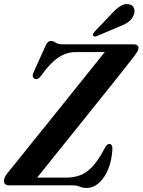

<svg xmlns="http://www.w3.org/2000/svg" viewBox="-24 -920 708 953"><path d="M333.5 0H21Q-4.5 0 -4.5 -23Q-4.5 -32.5 1.2 -43Q7 -53.5 15.5 -64Q27 -77.5 53.8 -111Q80.5 -144.5 118 -191Q155.5 -237.5 199 -291.5Q242.5 -345.5 286.8 -400.8Q331 -456 371.8 -506.8Q412.5 -557.5 444.8 -597.8Q477 -638 496 -661.5H351.5Q305 -661.5 264 -633.2Q223 -605 181 -545.5Q164 -521 147 -529.5Q132 -537.5 143 -562L200 -688Q207 -704.5 213.2 -710.5Q219.5 -716.5 229.5 -716.5Q241 -716.5 252.8 -708.2Q264.5 -700 290 -700H637Q663.5 -700 663.5 -681.5Q663 -672 656.8 -662Q650.5 -652 641 -639.5Q623.5 -617 587.5 -571.5Q551.5 -526 504.5 -467.2Q457.5 -408.5 406.5 -345Q355.5 -281.5 307.2 -221.2Q259 -161 220.2 -113Q181.5 -65 160.5 -38.5H306Q341.5 -38.5 372.8 -49.8Q404 -61 433.8 -92Q463.5 -123 494.5 -182Q506 -205.5 518 -205.5Q534.5 -205.5 534 -180.5Q531 -124.5 513.2 -80.8Q495.5 -37 467.2 -12Q439 13 405.5 13Q387.5 13 373 6.5Q358.5 0 333.5 0ZM530.5 -852Q553 -877 574 -890Q595 -903 615 -899Q635 -896 641 -879.2Q647 -862.5 639.5 -845.5Q630.5 -822.5 611 -809.5Q591.5 -796.5 564.5 -786.5L456.5 -741Q451 -738.5 445.5 -738.8Q440 -739 438 -743.5Q436 -748 438.8 -753Q441.5 -758 446 -763.5Z"/></svg>

Font: Fraunces 144pt S050 SemiBold
Style: Italic
Weight: 600
Italic angle: -16°
Version: Version 1.000; ttfautohint (v1.8.3)